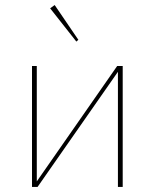

<svg xmlns="http://www.w3.org/2000/svg" viewBox="-20 -742 614 762"><path d="M283 -577 179 -709 197 -722 291 -584ZM107 0V-480H126V-22L445 -480H467V0H448V-457L129 0Z"/></svg>

Font: Cantarell Thin
Style: Regular
Weight: 100
Designer: Dave Crossland, Nikolaus Waxweiler, Florian Fecher, Jacques Le Bailly, Eben Sorkin, Alexei Vanyashin, Alexios Zavras, Em
Version: Version 0.303